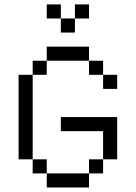

<svg xmlns="http://www.w3.org/2000/svg" viewBox="-20 -832 602 852"><path d="M187.5 -562.5H125V-500H187.5ZM62.5 -125H125V-500H62.5ZM125 -62.5H187.5V-125H125ZM187.5 0H375V-62.5H187.5ZM187.5 -562.5H375V-625H187.5ZM187.5 -750H250V-812.5H187.5ZM250 -250H437.5V-125H500V-312.5H250ZM250 -687.5H312.5V-750H250ZM312.5 -750H375V-812.5H312.5ZM375 -62.5H437.5V-125H375ZM375 -500H437.5V-562.5H375ZM437.5 -437.5H500V-500H437.5Z"/></svg>

Font: ChillMoonMono
Style: Regular
Weight: 400
Designer: Warren2060
Foundry: ChillType
Version: Version 1.000;Glyphs 3.1.1 (3135)